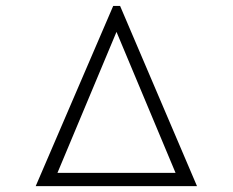

<svg xmlns="http://www.w3.org/2000/svg" viewBox="-20 -631 790 651"><path d="M101.1 0 363.8 -610.8H387.2L647.9 0ZM174.8 -44.9H575.2L375 -522.9Z"/></svg>

Font: BioRhyme Light
Style: Regular
Weight: 300
Designer: Aoife Mooney
Foundry: Aoife Mooney Type
Version: Version 1.500;PS 001.500;hotconv 1.0.88;makeotf.lib2.5.64775